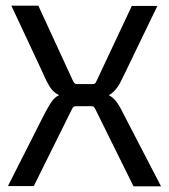

<svg xmlns="http://www.w3.org/2000/svg" viewBox="-20 -656 594 676"><path d="M319 -369 444 -635H534L422 -403Q408 -374 402 -362.5Q396 -351 385.5 -339Q375 -327 363 -321Q380 -312 392 -295Q404 -278 423 -239L547 0H450L315 -273Q311 -282 303 -282H246Q238 -282 234 -273L99 -1H8L129 -240Q158 -298 172 -310Q179 -317 188 -321Q169 -330 157 -348Q145 -366 129 -403L20 -636H115L238 -369Q243 -360 250 -360H307Q316 -360 319 -369Z"/></svg>

Font: Gemunu Libre Medium
Style: Regular
Weight: 500
Designer: Puspanada Ekanayake, Sola Matas, Pathum Egodawatta, Kosala Senevirathne
Foundry: mooniak
Version: Version 1.100